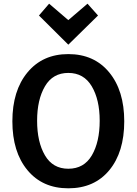

<svg xmlns="http://www.w3.org/2000/svg" viewBox="-20 -1002 741 1040"><path d="M653 -345Q653 -178 572 -80Q491 18 350 18Q210 18 128.5 -80.5Q47 -179 47 -345Q47 -511 129 -610Q211 -709 350 -709Q490 -709 571.5 -610Q653 -511 653 -345ZM520 -348Q520 -462 477 -534.5Q434 -607 350 -607Q266 -607 223.5 -534.5Q181 -462 181 -348Q181 -233 223.5 -160.5Q266 -88 350 -88Q435 -88 477.5 -160.5Q520 -233 520 -348ZM246 -982 350 -893 454 -982 511 -918 350 -760 191 -918Z"/></svg>

Font: Repo
Style: DemiBold
Weight: 600
Designer: Stefan Peev
Foundry: Context Ltd
Version: Version 001.000